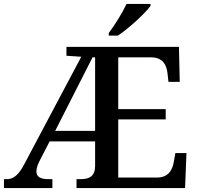

<svg xmlns="http://www.w3.org/2000/svg" viewBox="-20 -951 1003 971"><path d="M530 -771H576C632 -807 716 -886 741 -921V-931H620C599 -886 559 -822 530 -784ZM0 0H245V-45H224C185 -45 164 -57 164 -84C164 -96 169 -116 180 -137L231 -236H461V-110C460 -58 430 -45 388 -45H367V0H916L923 -177H867L859 -133C852 -89 830 -53 773 -53H578V-347H818V-399H578V-661H746C801 -660 822 -626 827 -581L832 -537H889L885 -714H316V-669L391 -664L104 -123C76 -69 50 -45 15 -45H0ZM259 -289 448 -661H461V-289Z"/></svg>

Font: Noto Serif Thai Medium
Style: Regular
Weight: 500
Designer: Monotype Design Team
Foundry: Monotype Imaging Inc.
Version: Version 1.901;PS 001.901;hotconv 1.0.88;makeotf.lib2.5.64775